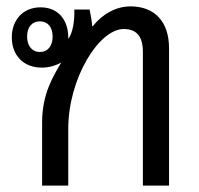

<svg xmlns="http://www.w3.org/2000/svg" viewBox="-20 -582 625 602"><path d="M112 0H194V-178C194 -336 290 -491 368 -491C409 -491 428 -467 428 -419V0H510V-431C510 -514 465 -562 389 -562C345 -562 302 -539 271 -500H269C268 -517 265 -532 261 -552H213C214 -518 209 -480 194 -460C194 -461 194 -463 194 -465C194 -514 167 -559 107 -559C51 -559 17 -518 17 -465C17 -408 54 -370 111 -370C133 -370 154 -376 172 -386C147 -343 112 -288 112 -198ZM105 -419C80 -419 65 -439 65 -467C65 -497 80 -515 105 -515C130 -515 145 -497 145 -467C145 -438 130 -419 105 -419Z"/></svg>

Font: Noto Sans Thai Looped SemiCondensed
Style: Regular
Weight: 400
Width: 4
Designer: Sasikarn Vongin, Ben Mitchell
Foundry: The Fontpad Ltd
Version: Version 1.001